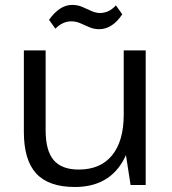

<svg xmlns="http://www.w3.org/2000/svg" viewBox="-20 -742 689 770"><path d="M163 -219.8Q163 -137.9 195.1 -100Q227.3 -62 295.7 -62Q382.9 -62 429.5 -119.1Q476.2 -176.2 476.2 -282.4L514.6 -351.6V-285.9Q514.6 -144.9 454.4 -68.5Q394.2 7.9 280.1 7.9Q175.5 7.9 125.6 -45.9Q75.7 -99.7 75.7 -213.2V-540H163ZM564.3 0H503.7L476.2 -177.5V-540H564.3ZM176.6 -662.5Q197.1 -691.4 220.3 -706.9Q243.5 -722.3 268.8 -722.3Q291.6 -722.3 309.9 -714.4Q328.2 -706.6 345.9 -698.2Q363.6 -689.9 381.5 -689.9Q398.1 -689.9 414 -697Q429.9 -704.2 444.9 -720.3L470.3 -684.7Q450.9 -655 427.3 -640Q403.8 -624.9 378.2 -624.9Q356.3 -624.9 337.6 -633.2Q318.9 -641.6 301.7 -649Q284.5 -656.4 265.5 -656.4Q248.7 -656.4 232.9 -649.2Q217 -642 202.1 -627Z"/></svg>

Font: Pathway Extreme 8pt Thin 12pt
Style: Regular
Weight: 100
Version: Version 1.001;gftools[0.9.26]